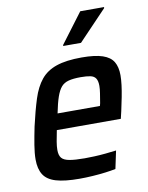

<svg xmlns="http://www.w3.org/2000/svg" viewBox="-83 -780 655 848"><g transform="rotate(-10 245.0 -356.0)"><path d="M205 8Q139 8 100 -3.5Q61 -15 44.5 -41Q28 -67 28 -109Q28 -137 34 -173.5Q40 -210 49 -254Q65 -324 81 -374Q97 -424 123 -456Q149 -488 193 -503Q237 -518 306 -518Q366 -518 400 -506.5Q434 -495 448 -471.5Q462 -448 462 -411Q462 -392 459 -367.5Q456 -343 450.5 -315Q445 -287 438 -255L430 -221H143Q137 -192 133.5 -171Q130 -150 130 -134Q130 -110 140 -98Q150 -86 175 -81.5Q200 -77 243 -77Q262 -77 286 -78Q310 -79 336 -81.5Q362 -84 385 -87L368 -7Q349 -3 321.5 0.5Q294 4 263.5 6Q233 8 205 8ZM159 -293H349L352 -305Q356 -329 359 -348Q362 -367 362 -381Q362 -403 354.5 -414.5Q347 -426 330.5 -429.5Q314 -433 287 -433Q254 -433 233 -427.5Q212 -422 199.5 -407.5Q187 -393 177.5 -365.5Q168 -338 159 -293ZM235 -582 236 -587 336 -720H443L442 -715L315 -582Z"/></g></svg>

Font: Saira SemiCondensed Medium
Style: Italic
Weight: 500
Width: 4
Italic angle: -12°
Designer: Hector Gatti with collaboration of the Omnibus-Type team
Foundry: Omnibus-Type
Version: Version 1.101